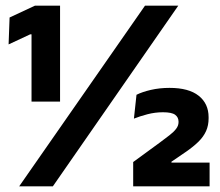

<svg xmlns="http://www.w3.org/2000/svg" viewBox="-20 -659 777 679"><path d="M91.5 -299.7V-537.6H86.8L10.4 -502L13.9 -597.1L103.7 -639H192.4V-299.7ZM47.8 0 492.8 -639H610.5L166.9 0ZM451 0V-86L545.5 -155.1Q565 -169.6 579.7 -181Q594.5 -192.4 602.9 -203.5Q611.4 -214.5 611.4 -227.1V-228.8Q611.4 -244.2 599.4 -253.1Q587.5 -262 556.2 -262Q528.4 -262 501.2 -254.9Q474.1 -247.8 453.6 -239.5L462.7 -323.8Q482.7 -333.9 513.5 -341.1Q544.4 -348.2 579.5 -348.2Q647.6 -348.2 682.6 -320.4Q717.7 -292.6 717.7 -244.5V-240.4Q717.7 -215.5 708.8 -195.6Q699.9 -175.8 682.1 -158.1Q664.3 -140.5 636.7 -121.5L586.3 -87.1V-70.7L537.8 -84H721.2V0Z"/></svg>

Font: Anek Gujarati Medium
Style: Regular
Weight: 500
Designer: Mrunmayee Ghaisas (Gujarati), Yesha Goshar (Latin)
Foundry: Ek Type
Version: Version 1.003